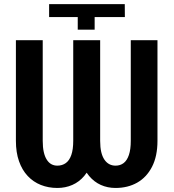

<svg xmlns="http://www.w3.org/2000/svg" viewBox="-20 -907 848 937"><path d="M359.4 -823.7H219.7V-886.7H588.9L589.4 -823.7H441.9V-762.2H359.4ZM337.4 -710.9H442.4V-219.7Q442.4 -163.1 429 -120.1Q415.5 -77.1 390.9 -48.1Q366.2 -19 332.8 -4.4Q299.3 10.3 259.8 10.3Q216.3 10.3 179.4 -4.4Q142.6 -19 115.2 -48.1Q87.9 -77.1 72.8 -120.1Q57.6 -163.1 57.6 -219.7V-710.9H188.5V-219.7Q188.5 -188 193.6 -165.3Q198.7 -142.6 208.3 -127.7Q217.8 -112.8 230.7 -105.7Q243.7 -98.6 259.8 -98.6Q283.7 -98.6 301.3 -111.3Q318.8 -124 328.1 -150.9Q337.4 -177.7 337.4 -219.7ZM618.2 -710.9H748.5V-219.7Q748.5 -144.5 721.9 -93Q695.3 -41.5 649.4 -15.6Q603.5 10.3 543.9 10.3Q504.9 10.3 472.2 -4.4Q439.5 -19 415 -48.1Q390.6 -77.1 377.2 -120.1Q363.8 -163.1 363.8 -219.7V-710.9H468.8V-219.7Q468.8 -188 474.1 -165.3Q479.5 -142.6 489.7 -127.7Q500 -112.8 513.7 -105.7Q527.3 -98.6 543.9 -98.6Q566.9 -98.6 583.5 -111.3Q600.1 -124 609.1 -150.9Q618.2 -177.7 618.2 -219.7Z"/></svg>

Font: Roboto Condensed SemiBold
Style: Regular
Weight: 600
Designer: Christian Robertson
Foundry: Google
Version: Version 3.008; 2023